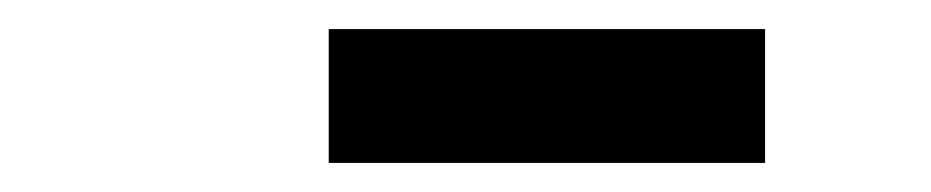

<svg xmlns="http://www.w3.org/2000/svg" viewBox="-20 -746 640 132"><path d="M506 -634H206V-726H506Z"/></svg>

Font: Iosevka Slab XBdEx
Style: Italic
Weight: 800
Width: 7
Italic angle: -9°
Monospace: yes
Designer: Belleve Invis
Foundry: Belleve Invis
Version: Version 11.1.1; ttfautohint (v1.8.3)